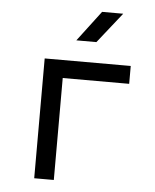

<svg xmlns="http://www.w3.org/2000/svg" viewBox="-55 -831 709 878"><g transform="rotate(5 300.0 -392.5)"><path d="M135 0V-550H530V-468H225V0ZM272 -645 378 -785H475L364 -645Z"/></g></svg>

Font: JetBrainsMono NFM
Style: Regular
Weight: 400
Monospace: yes
Designer: Philipp Nurullin, Konstantin Bulenkov
Foundry: JetBrains
Version: Version 2.304; ttfautohint (v1.8.4.7-5d5b);Nerd Fonts 3.3.0